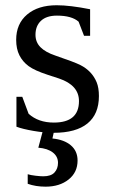

<svg xmlns="http://www.w3.org/2000/svg" viewBox="-20 -491 429 724"><path d="M353 -128.9Q353 -60.5 309.8 -25.4Q266.6 9.8 182.1 9.8Q147.9 9.8 106.7 2.7Q65.4 -4.4 42 -13.2V-126H64L87.9 -62Q124.5 -28.8 183.1 -28.8Q277.8 -28.8 277.8 -109.9Q277.8 -169.4 203.1 -194.8L159.7 -209Q110.4 -225.1 87.9 -241.7Q65.4 -258.3 53.2 -282.5Q41 -306.6 41 -340.8Q41 -401.4 82.3 -436.3Q123.5 -471.2 193.8 -471.2Q244.1 -471.2 319.8 -456.1V-356H296.9L276.4 -409.2Q250.5 -432.1 194.8 -432.1Q155.3 -432.1 134.5 -412.6Q113.8 -393.1 113.8 -359.9Q113.8 -332 132.6 -313Q151.4 -293.9 189.5 -281.2Q261.2 -256.8 283.2 -245.6Q305.2 -234.4 320.6 -218Q335.9 -201.7 344.5 -180.7Q353 -159.7 353 -128.9ZM272.5 114.3Q272.5 159.2 238.5 186Q204.6 212.9 151.9 212.9Q114.7 212.9 84.5 202.1V166Q95.2 169.4 113.8 171.6Q132.3 173.8 143.1 173.8Q172.4 173.8 185.5 159.4Q198.7 145 198.7 123Q198.7 99.1 179.2 84Q159.7 68.8 124.5 65.9L144.5 -8.8H186.5L177.7 31.2Q222.2 35.6 247.3 57.1Q272.5 78.6 272.5 114.3Z"/></svg>

Font: Times New Roman
Style: Regular
Weight: 400
Designer: Steve Matteson
Foundry: Ascender Corporation
Version: Version 2.00.3